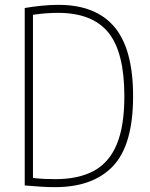

<svg xmlns="http://www.w3.org/2000/svg" viewBox="-20 -767 618 792"><path d="M207 5Q178.5 5 149.8 3.2Q121 1.5 82 -2V-734Q114.5 -739.5 150.2 -743.2Q186 -747 221 -747Q375 -747 452 -655.8Q529 -564.5 529 -370Q529 -170 446.8 -82.5Q364.5 5 207 5ZM208 -28Q303.5 -28 366.8 -62Q430 -96 461.5 -171.2Q493 -246.5 493 -370Q493 -551.5 427 -632.8Q361 -714 219 -714Q195 -714 168.8 -712Q142.5 -710 116 -706V-33Q141 -30 163 -29Q185 -28 208 -28Z"/></svg>

Font: Encode Sans Condensed Thin
Style: Regular
Weight: 100
Width: 3
Designer: Multiple Designers
Foundry: Impallari Type
Version: Version 3.000; ttfautohint (v1.8.3) -l 8 -r 50 -G 200 -x 14 